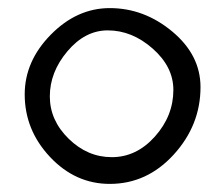

<svg xmlns="http://www.w3.org/2000/svg" viewBox="-20 -450 550 474"><path d="M103 -212Q103 -153 149.5 -107.5Q196 -62 256 -62Q317 -62 362.5 -113Q408 -164 408 -228Q408 -285 357 -330Q306 -375 246 -375Q190 -375 146.5 -323.5Q103 -272 103 -212ZM251 -430Q336 -430 405.5 -372Q475 -314 475 -235Q475 -141 409 -68.5Q343 4 251 4Q166 4 103.5 -62.5Q41 -129 41 -217Q41 -299 105.5 -364.5Q170 -430 251 -430Z"/></svg>

Font: EB Garamond 08
Style: Regular
Weight: 400
Version: Version 0.016 ; ttfautohint (v1.5)